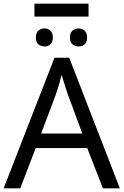

<svg xmlns="http://www.w3.org/2000/svg" viewBox="-20 -1034 679 1054"><path d="M545 0 459 -221H176L91 0H0L279 -717H360L638 0ZM432 -301 352 -517Q349 -525 342 -546Q335 -567 328.5 -589.5Q322 -612 318 -624Q311 -593 302 -563.5Q293 -534 287 -517L206 -301ZM466 -1014V-943H169V-1014ZM224 -878Q243 -878 256.5 -866Q270 -854 270 -828Q270 -802 256.5 -790.5Q243 -779 224 -779Q205 -779 191 -790.5Q177 -802 177 -828Q177 -854 191 -866Q205 -878 224 -878ZM411 -878Q431 -878 444.5 -866Q458 -854 458 -828Q458 -802 444.5 -790.5Q431 -779 411 -779Q392 -779 378 -790.5Q364 -802 364 -828Q364 -854 378 -866Q392 -878 411 -878Z"/></svg>

Font: Noto IKEA Simplified Chinese
Style: Regular
Weight: 400
Designer: Monotype Design Team
Foundry: Monotype Imaging Inc.
Version: Version 1.100